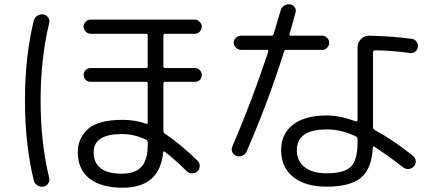

<svg xmlns="http://www.w3.org/2000/svg" viewBox="-20 -830 2040 898"><path d="M550.8 -203.1Q418 -203.1 418 -118.2Q418 -18.6 547.9 -17.6Q612.3 -17.6 641.6 -49.8Q670.9 -82 670.9 -152.3V-164.1Q670.9 -173.8 663.1 -176.8Q607.4 -203.1 550.8 -203.1ZM553.7 47.9Q453.1 47.9 398.4 4.9Q343.8 -38.1 343.8 -118.2Q343.8 -183.6 391.6 -226.6Q439.5 -269.5 553.7 -269.5Q613.3 -269.5 664.1 -251Q670.9 -249 670.9 -255.9V-438.5Q670.9 -447.3 663.1 -447.3H404.3Q390.6 -447.3 380.9 -456.5Q371.1 -465.8 371.1 -479Q371.1 -492.2 380.4 -502Q389.6 -511.7 404.3 -511.7H663.1Q670.9 -511.7 670.9 -519.5V-663.1Q670.9 -671.9 663.1 -671.9H404.3Q390.6 -671.9 380.9 -682.1Q371.1 -692.4 371.1 -705.1Q371.1 -717.8 380.4 -728Q389.6 -738.3 404.3 -738.3H890.6Q903.3 -738.3 913.6 -728Q923.8 -717.8 923.8 -705.1Q923.8 -692.4 914.1 -682.1Q904.3 -671.9 890.6 -671.9H752.9Q744.1 -671.9 744.1 -663.1V-519.5Q744.1 -511.7 752.9 -511.7H891.6Q904.3 -511.7 914.1 -502.4Q923.8 -493.2 923.8 -478.5Q923.8 -465.8 915 -456.5Q906.2 -447.3 891.6 -447.3H752.9Q744.1 -447.3 744.1 -438.5V-217.8Q744.1 -210 751 -205.1Q820.3 -159.2 904.3 -78.1Q914.1 -68.4 914.1 -53.7Q914.1 -39.1 904.3 -29.3Q893.6 -19.5 879.4 -19Q865.2 -18.6 853.5 -29.3Q797.9 -84 751 -120.1Q749 -121.1 747.6 -121.6Q746.1 -122.1 744.6 -121.1Q743.2 -120.1 743.2 -118.2Q727.5 47.9 553.7 47.9ZM182.6 43Q167 44.9 154.3 36.6Q141.6 28.3 137.7 12.7Q96.7 -157.2 96.7 -360.4Q96.7 -563.5 137.7 -733.4Q141.6 -748 154.3 -756.3Q167 -764.6 182.6 -762.7Q196.3 -760.7 205.1 -748.5Q213.9 -736.3 210 -721.7Q169.9 -555.7 169.9 -359.9Q169.9 -164.1 210 2Q213.9 15.6 205.1 28.3Q196.3 41 182.6 43Z M1652.3 -165V-179.7Q1652.3 -188.5 1643.6 -192.4Q1573.2 -225.6 1507.8 -224.6Q1368.2 -224.6 1368.2 -127Q1368.2 -77.1 1404.8 -48.3Q1441.4 -19.5 1507.8 -19.5Q1589.8 -19.5 1621.1 -50.3Q1652.3 -81.1 1652.3 -165ZM1906.2 -648.4Q1919.9 -646.5 1928.2 -635.3Q1936.5 -624 1934.6 -610.4Q1933.6 -597.7 1922.4 -588.9Q1911.1 -580.1 1897.5 -582Q1814.5 -593.8 1734.4 -594.7Q1725.6 -594.7 1724.6 -585.9V-235.4Q1724.6 -227.5 1733.4 -221.7Q1824.2 -171.9 1912.1 -100.6Q1922.9 -91.8 1924.3 -77.6Q1925.8 -63.5 1916 -52.2Q1906.2 -41 1891.6 -39.6Q1877 -38.1 1866.2 -46.9Q1793 -103.5 1731.4 -143.6Q1729.5 -145.5 1726.6 -144Q1723.6 -142.6 1723.6 -139.6Q1718.8 -41 1668.5 1Q1618.2 43 1507.8 43Q1407.2 43 1351.1 -2.4Q1294.9 -47.9 1294.9 -127Q1294.9 -204.1 1350.6 -247.1Q1406.2 -290 1507.8 -290Q1569.3 -290 1643.6 -262.7Q1651.4 -260.7 1652.3 -268.6V-607.4Q1652.3 -630.9 1668.5 -647.5Q1684.6 -664.1 1708 -663.1Q1819.3 -660.2 1906.2 -648.4ZM1067.4 -146.5Q1162.1 -367.2 1234.4 -587.9Q1236.3 -596.7 1228.5 -596.7H1107.4Q1093.8 -596.7 1083.5 -606.9Q1073.2 -617.2 1073.2 -629.9Q1073.2 -642.6 1083 -652.8Q1092.8 -663.1 1107.4 -663.1H1249Q1257.8 -663.1 1259.8 -670.9L1293 -782.2Q1296.9 -795.9 1309.6 -803.7Q1322.3 -811.5 1336.9 -809.6Q1350.6 -807.6 1358.4 -795.9Q1366.2 -784.2 1362.3 -771.5Q1344.7 -705.1 1334 -671.9Q1332 -663.1 1339.8 -663.1H1487.3Q1500 -663.1 1509.8 -653.3Q1519.5 -643.6 1519.5 -629.9Q1519.5 -616.2 1509.8 -606.4Q1500 -596.7 1487.3 -596.7H1320.3Q1311.5 -596.7 1308.6 -588.9Q1235.4 -356.4 1133.8 -122.1Q1127.9 -108.4 1113.8 -102.1Q1099.6 -95.7 1085.9 -101.1Q1072.3 -106.4 1066.4 -119.1Q1060.5 -131.8 1067.4 -146.5Z"/></svg>

Font: Rounded Mgen+ 1mn regular
Style: Regular
Weight: 400
Designer: [Source Han Sans]
Ryoko NISHIZUKA  (kana & ideographs); Paul D. Hunt (Latin, Greek & Cyrillic); Wenlong ZHANG  (bopomofo
Version: Version 1.059.20150602